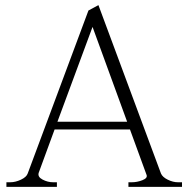

<svg xmlns="http://www.w3.org/2000/svg" viewBox="-20 -729 735 749"><path d="M690 -18V0H481V-18H494Q515 -18 535.5 -26Q556 -34 552 -46L487 -224H193L131 -55Q126 -39 146 -28.5Q166 -18 187 -18H202V0H5V-18H20Q40 -18 61.5 -28Q83 -38 88 -52L325 -688L364 -709L608 -52Q614 -38 634.5 -28Q655 -18 674 -18ZM476 -254 341 -624 204 -254Z"/></svg>

Font: Taviraj ExtraLight
Style: Regular
Weight: 200
Designer: Katatrad Team
Foundry: CadsonDemak
Version: Version 1.030